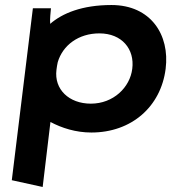

<svg xmlns="http://www.w3.org/2000/svg" viewBox="-20 -515 693 765"><path d="M640 -241C657 -376 581 -495 424 -495C307 -495 228 -462 180 -420C178 -435 182 -470 183 -482H111L27 203L150 230L181 -29C226 -5 282 13 344 13C504 13 621 -90 640 -241ZM205 -237C206 -247 208 -257 210 -267C230 -335 293 -382 376 -382C466 -382 517 -319 507 -241C498 -167 432 -102 342 -102C255 -102 195 -159 205 -237Z"/></svg>

Font: Bluebird
Style: ExtObl
Weight: 400
Designer: Jasper
Foundry: Cannot Into Space Fonts
Version: Version 0.98